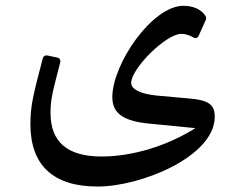

<svg xmlns="http://www.w3.org/2000/svg" viewBox="-20 -373 850 681"><path d="M326.2 288.6C480.5 288.6 741.7 182.1 741.7 41C741.7 -2.4 719.2 -18.6 648.9 -23.9L534.2 -34.2C476.1 -40.5 445.3 -56.7 445.3 -79.1C445.3 -129.4 568.3 -252.9 623 -252.9C637.2 -252.9 651.4 -248.5 667 -239.8C669.4 -238.8 671.4 -237.8 673.8 -237.8C678.7 -237.8 682.6 -241.2 685.1 -247.1L709.5 -301.3C710.4 -303.7 711.4 -306.2 711.4 -308.6C711.4 -311.5 710 -314.5 708 -317.9C693.3 -339.9 664.5 -352.5 630.8 -352.5C519 -352.5 378.4 -145.5 378.4 -28.3C378.4 30.3 419.4 56.6 508.8 65.4L672.8 81.5C573.7 144.5 449.2 182.1 340.3 182.1C219.2 182.1 159.2 130.8 159.2 27.3C159.2 -19.1 165 -41 193.8 -152.4C195.3 -157.7 192.8 -167 184.1 -168.5L147.9 -176.3C140.1 -177.7 134.2 -173.8 131.8 -166.5C96.6 -31.7 87.9 2.9 87.9 67.9C87.9 212.9 168.4 288.6 326.1 288.6Z"/></svg>

Font: Pfont
Style: Regular
Weight: 400
Designer: Damoon Khanjanzadeh
Foundry: pfont
Version: Version 1.000;PS 000.300;hotconv 1.0.88;makeotf.lib2.5.64775